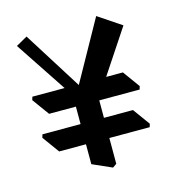

<svg xmlns="http://www.w3.org/2000/svg" viewBox="-92 -687 700 754"><g transform="rotate(-15 257.5 -310.0)"><path d="M197 -212V-283H88L38 -352L42 -365H173L35 -573L81 -599L230 -362L366 -606L460 -543L342 -365H410L460 -296L456 -283H292V-212H410L460 -143L456 -130H292V-25L276 -14L197 -49V-130H88L38 -199L42 -212Z"/></g></svg>

Font: Jaini
Style: Regular
Weight: 400
Designer: Girish Dalvi, Maithili Shingre
Foundry: Ek Type
Version: Version 1.001;PS 1.000;hotconv 16.6.51;makeotf.lib2.5.65220